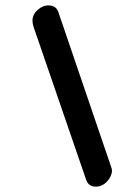

<svg xmlns="http://www.w3.org/2000/svg" viewBox="-20 -694 497 715"><path d="M336 1Q310 1 301 -24L105 -594Q101 -606 101 -617Q101 -640 120 -657Q139 -674 160 -674Q188 -674 197 -650L392 -78Q397 -64 397 -60Q397 -38 379 -18.5Q361 1 336 1Z"/></svg>

Font: Comic Neue
Style: Bold Italic
Weight: 700
Italic angle: -12°
Designer: Craig Rozynski
Foundry: Craig Rozynski
Version: Version 2.003